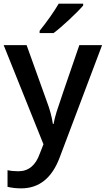

<svg xmlns="http://www.w3.org/2000/svg" viewBox="-20 -786 576 1046"><path d="M0 0ZM0 -540H125L234.9 -233.9Q259.8 -168.5 268.1 -110.8H272Q276.4 -137.7 288.1 -176Q299.8 -214.4 412.1 -540H536.1L305.2 71.8Q242.2 240.2 95.2 240.2Q57.1 240.2 21 231.9V141.1Q46.9 147 80.1 147Q163.1 147 196.8 50.8L216.8 0ZM195.8 -606V-618.2Q223.6 -652.3 253.2 -694.3Q282.7 -736.3 299.8 -766.1H433.1V-755.9Q407.7 -726.1 357.2 -679Q306.6 -631.8 272 -606Z"/></svg>

Font: Open Sans Semibold
Style: Regular
Weight: 600
Foundry: Ascender Corporation
Version: Version 1.10